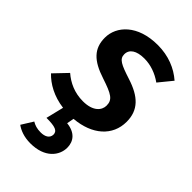

<svg xmlns="http://www.w3.org/2000/svg" viewBox="-250 -625 958 958"><g transform="rotate(45 229.0 -145.5)"><path d="M285 -322C208 -347 181 -359 181 -393C181 -428 212 -449 267 -449C311 -449 355 -434 394 -406L452 -477C405 -518 343 -544 267 -544C125 -544 54 -464 54 -383C54 -307 96 -264 192 -233C276 -205 300 -191 300 -149C300 -117 273 -81 201 -81C141 -81 93 -104 56 -136L-10 -67C26 -29 82 3 154 12L131 106C194 106 215 115 215 141C214 166 192 178 162 178C135 178 118 172 101 162L63 223C85 239 118 253 164 253C266 253 310 193 310 138C310 92 282 58 223 52L230 14C351 4 428 -64 428 -163C428 -246 379 -292 285 -322Z"/></g></svg>

Font: Fira Sans Medium
Style: Italic
Weight: 500
Italic angle: -8°
Designer: bBox Type GmbH & Carrois Corporate GbR & Edenspiekermann AG
Foundry: bBox Type GmbH & Carrois Corporate GbR & Edenspiekermann AG
Version: Version 4.301;PS 004.301;hotconv 1.0.88;makeotf.lib2.5.64775